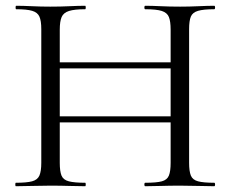

<svg xmlns="http://www.w3.org/2000/svg" viewBox="-20 -645 799 665"><path d="M571 -542Q571 -571 565 -586Q559 -601 540.5 -607Q522 -613 483 -613Q480 -613 480 -619Q480 -625 483 -625Q507 -625 537 -623.5Q567 -622 604 -622Q637 -622 668 -623.5Q699 -625 722 -625Q725 -625 725 -619Q725 -613 722 -613Q685 -613 666 -607.5Q647 -602 641 -587.5Q635 -573 635 -544V-81Q635 -52 641 -37Q647 -22 666 -17Q685 -12 722 -12Q725 -12 725 -6Q725 0 722 0Q699 0 668 -1Q637 -2 604 -2Q567 -2 537 -1Q507 0 483 0Q480 0 480 -6Q480 -12 483 -12Q522 -12 540.5 -17Q559 -22 565 -37Q571 -52 571 -81ZM152 -408V-429H599V-408ZM123 -81V-544Q123 -573 116.5 -587.5Q110 -602 91.5 -607.5Q73 -613 36 -613Q34 -613 34 -619Q34 -625 36 -625Q60 -625 90.5 -623.5Q121 -622 154 -622Q191 -622 221 -623.5Q251 -625 275 -625Q277 -625 277 -619Q277 -613 275 -613Q238 -613 219 -607Q200 -601 193.5 -586Q187 -571 187 -542V-81Q187 -52 193 -37Q199 -22 218.5 -17Q238 -12 275 -12Q277 -12 277 -6Q277 0 275 0Q250 0 220.5 -1Q191 -2 154 -2Q121 -2 90 -1Q59 0 35 0Q33 0 33 -6Q33 -12 35 -12Q72 -12 91 -17Q110 -22 116.5 -37Q123 -52 123 -81ZM152 -221V-242H599V-221Z"/></svg>

Font: Cormorant Garamond Light
Style: Regular
Weight: 400
Version: Version 4.001